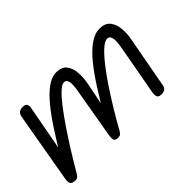

<svg xmlns="http://www.w3.org/2000/svg" viewBox="-69 -553 752 752"><g transform="rotate(-45 307.0 -177.0)"><path d="M12 0Q-4 -2 -7 -11Q-10 -20 -7 -36L43 -323Q45 -337 52.5 -343.5Q60 -350 74 -350Q99 -350 94 -323L36 -11Q33 -7 28 -3Q23 1 12 0ZM252 0Q236 0 234 -10Q232 -20 235 -36L269 -233Q272 -247 273.5 -263.5Q275 -280 271.5 -292Q268 -304 255 -304Q245 -304 227 -287.5Q209 -271 187 -242.5Q165 -214 139.5 -176.5Q114 -139 87.5 -96.5Q61 -54 36 -11L42 -109Q70 -157 98.5 -201Q127 -245 155 -279.5Q183 -314 210 -333.5Q237 -353 262 -353Q293 -353 306.5 -335Q320 -317 322 -289.5Q324 -262 318 -233L275 -14Q271 -8 267 -4Q263 0 252 0ZM493 0Q477 0 474 -9.5Q471 -19 473 -30L510 -234Q513 -248 514.5 -264.5Q516 -281 512.5 -293Q509 -305 496 -305Q483 -305 463.5 -287.5Q444 -270 420.5 -240.5Q397 -211 372 -173.5Q347 -136 322 -95Q297 -54 275 -14L280 -109Q308 -157 336 -201Q364 -245 392 -279.5Q420 -314 448 -334Q476 -354 503 -354Q534 -354 548 -336Q562 -318 564.5 -290.5Q567 -263 561 -234L522 -23Q521 -14 515 -7Q509 0 493 0Z"/></g></svg>

Font: Edu QLD Beginners
Style: Regular
Weight: 400
Designer: Tina and Corey Anderson
Foundry: Google for Education
Version: Version 1.001